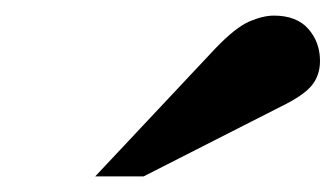

<svg xmlns="http://www.w3.org/2000/svg" viewBox="-20 -780 430 246"><path d="M102 -554 256 -718Q282 -745 299.5 -752.5Q317 -760 331 -760Q360 -760 375 -743Q390 -726 390 -702Q390 -683 379 -670Q368 -657 339 -643L164 -554Z"/></svg>

Font: Libre Bodoni
Style: Bold Italic
Weight: 700
Italic angle: -13°
Version: Version 2.005;gftools[0.9.23]